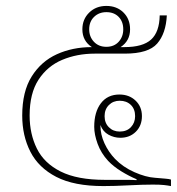

<svg xmlns="http://www.w3.org/2000/svg" viewBox="-20 -623 597 648"><path d="M329 5Q230 5 170 -26Q110 -57 82.5 -111Q55 -165 55 -233Q55 -314 87 -365Q119 -416 172 -440Q225 -464 290 -464Q258 -485 258 -524Q258 -558 281 -580.5Q304 -603 339 -603Q374 -603 396.5 -581Q419 -559 419 -524Q419 -485 387 -464H400Q462 -464 490 -489.5Q518 -515 519 -571H543Q540 -510 510.5 -476Q481 -442 401 -442H300Q240 -442 190 -421Q140 -400 110 -354Q80 -308 80 -233Q80 -171 104.5 -121.5Q129 -72 185 -44Q241 -16 334 -16Q347 -16 366.5 -16Q386 -16 406.5 -16Q427 -16 441 -15V-18Q415 -29 389 -45Q363 -61 345 -80Q321 -106 309.5 -137.5Q298 -169 298 -195Q298 -245 320.5 -274.5Q343 -304 383 -304Q416 -304 437.5 -283.5Q459 -263 459 -231Q459 -199 438.5 -178.5Q418 -158 386 -158Q365 -158 346 -168.5Q327 -179 319 -201V-199Q319 -169 332.5 -139.5Q346 -110 368 -87Q395 -59 433.5 -42Q472 -25 503 -23Q504 -23 515 -22Q526 -21 538.5 -20Q551 -19 557 -17V5Q547 3 533.5 1.5Q520 0 496 0Q462 0 414 2.5Q366 5 329 5ZM339 -465Q365 -465 380.5 -482Q396 -499 396 -524Q396 -550 380.5 -566Q365 -582 339 -582Q314 -582 297.5 -566Q281 -550 281 -524Q281 -499 297 -482Q313 -465 339 -465ZM384 -179Q408 -179 422 -194Q436 -209 436 -231Q436 -255 421.5 -269Q407 -283 384 -283Q362 -283 347.5 -268.5Q333 -254 333 -231Q333 -208 347.5 -193.5Q362 -179 384 -179Z"/></svg>

Font: Noto Sans Thai Looped UI Thin
Style: Regular
Weight: 100
Designer: Cadson Demak Team
Foundry: Cadson Demak Co., Ltd.
Version: Version 1.000; ttfautohint (v1.8.4.7-5d5b)